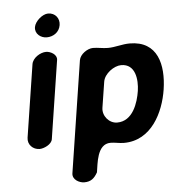

<svg xmlns="http://www.w3.org/2000/svg" viewBox="-61 -783 954 1040"><g transform="rotate(-5 416.5 -263.0)"><path d="M210 -521C179 -521 136 -495 131 -460L70 -67C64 -29 94 0 130 0C153 0 196 -19 200 -47L266 -473C270 -502 234 -521 210 -521ZM162 -660C156 -623 189 -599 221 -599C257 -599 290 -621 296 -659C302 -695 278 -727 239 -727C208 -727 167 -691 162 -660Z M465 -520C435 -520 394 -492 389 -460L295 147C290 181 328 201 355 201C391 201 410 185 428 153C436 109 440 0 515 0C540 0 562 7 588 7C737 7 808 -139 827 -263C847 -395 818 -527 665 -527C624 -527 586 -513 546 -513C517 -513 493 -520 465 -520ZM609 -414C687 -414 696 -328 687 -267C677 -203 646 -106 561 -106C517 -106 481 -149 488 -193L510 -333C517 -376 570 -414 609 -414Z"/></g></svg>

Font: Asimov Print
Style: Regular
Weight: 500
Designer: Google
Version: Version 2.000980: 2014